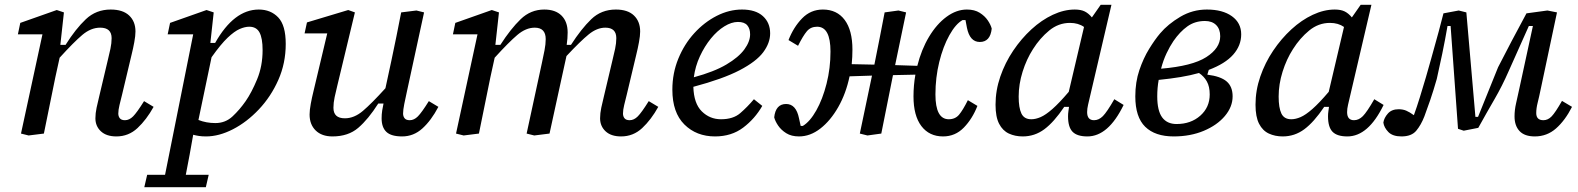

<svg xmlns="http://www.w3.org/2000/svg" viewBox="-20 -560 6617 805"><path d="M468 12Q426 12 403 -9.5Q380 -31 380 -64Q380 -85 385 -108.5Q390 -132 396 -156L432 -308Q438 -332 443 -355.5Q448 -379 448 -400Q448 -444 400 -444Q361 -444 325 -413.5Q289 -383 230 -318L212 -236Q200 -177 188 -118Q176 -59 164 0L100 8L68 0L158 -416H55L65 -464L218 -518L248 -508L233 -372H255Q297 -439 340 -479.5Q383 -520 444 -520Q495 -520 521.5 -495Q548 -470 548 -428Q548 -410 543 -383Q538 -356 532 -332L492 -164Q486 -140 481 -119.5Q476 -99 476 -84Q476 -72 482.5 -64Q489 -56 504 -56Q522 -56 538 -72Q554 -88 584 -136L624 -112Q594 -58 556.5 -23Q519 12 468 12Z M1025 -448Q1007 -448 985 -438.5Q963 -429 934.5 -402Q906 -375 867 -320L812 -57Q845 -44 883 -44Q925 -44 955 -72Q985 -100 1010 -136Q1035 -172 1058 -227.5Q1081 -283 1081 -350Q1081 -400 1068 -424Q1055 -448 1025 -448ZM844 12Q827 12 814 10Q801 8 790 5Q783 46 775 89Q767 132 759 173H855L843 225H585L597 173H672L790 -416H683L693 -464L846 -518L876 -508L862 -380H882Q961 -520 1065 -520Q1115 -520 1146.5 -487Q1178 -454 1178 -376Q1178 -295 1147 -225Q1116 -155 1065.5 -101.5Q1015 -48 956.5 -18Q898 12 844 12Z M1374 12Q1329 12 1303.5 -13Q1278 -38 1278 -80Q1278 -98 1283 -125Q1288 -152 1294 -176L1352 -420H1257L1267 -466L1440 -518L1468 -508L1394 -200Q1388 -176 1383 -152.5Q1378 -129 1378 -108Q1378 -64 1426 -64Q1465 -64 1501.5 -95Q1538 -126 1596 -190L1621 -306Q1632 -356 1642 -407Q1652 -458 1662 -508L1726 -516L1758 -508L1686 -176Q1680 -149 1675 -124Q1670 -99 1670 -84Q1670 -72 1676.5 -64Q1683 -56 1698 -56Q1716 -56 1732 -72Q1748 -88 1778 -136L1818 -112Q1788 -55 1751 -21.5Q1714 12 1666 12Q1620 12 1600 -7Q1580 -26 1580 -64Q1580 -81 1582.5 -97Q1585 -113 1588 -126H1566Q1524 -60 1482 -24Q1440 12 1374 12Z M2584 12Q2542 12 2519 -9.5Q2496 -31 2496 -64Q2496 -85 2501 -108.5Q2506 -132 2512 -156L2548 -308Q2554 -332 2559 -355.5Q2564 -379 2564 -400Q2564 -444 2518 -444Q2483 -444 2448.5 -416Q2414 -388 2355 -325L2332 -220Q2320 -165 2308 -110Q2296 -55 2284 0L2220 8L2188 0L2252 -296Q2258 -323 2263 -349Q2268 -375 2268 -396Q2268 -444 2222 -444Q2185 -444 2149 -413.5Q2113 -383 2054 -318L2036 -236Q2024 -177 2012 -118Q2000 -59 1988 0L1924 8L1892 0L1982 -416H1879L1889 -464L2042 -518L2072 -508L2057 -372H2078Q2121 -439 2163 -479.5Q2205 -520 2262 -520Q2309 -520 2334.5 -494.5Q2360 -469 2360 -424Q2360 -412 2359 -398.5Q2358 -385 2356 -372H2374Q2417 -439 2459 -479.5Q2501 -520 2562 -520Q2612 -520 2638 -495Q2664 -470 2664 -428Q2664 -410 2659 -383Q2654 -356 2648 -332L2608 -164Q2602 -140 2597 -119.5Q2592 -99 2592 -84Q2592 -72 2598.5 -64Q2605 -56 2620 -56Q2638 -56 2654 -72Q2670 -88 2700 -136L2740 -112Q2710 -58 2672.5 -23Q2635 12 2584 12Z M3074 -468Q3047 -468 3017 -449.5Q2987 -431 2960.5 -398.5Q2934 -366 2914.5 -324Q2895 -282 2889 -236Q2974 -259 3025.5 -289.5Q3077 -320 3101 -353Q3125 -386 3125 -416Q3125 -440 3113 -454Q3101 -468 3074 -468ZM2978 12Q2900 12 2849.5 -38Q2799 -88 2799 -184Q2799 -253 2824 -314Q2849 -375 2891 -421Q2933 -467 2985 -493.5Q3037 -520 3091 -520Q3148 -520 3178.5 -492.5Q3209 -465 3209 -420Q3209 -380 3180 -341Q3151 -302 3081 -265.5Q3011 -229 2887 -196Q2889 -126 2922.5 -93Q2956 -60 3003 -60Q3054 -60 3083.5 -85.5Q3113 -111 3141 -144L3176 -116Q3145 -62 3096 -25Q3047 12 2978 12Z M3934 12Q3876 12 3843 -31.5Q3810 -75 3810 -156Q3810 -179 3812 -202Q3814 -225 3818 -247L3724 -245L3719 -220Q3708 -165 3697 -110Q3686 -55 3675 0L3617 8L3585 0L3636 -243L3542 -240Q3527 -168 3494.5 -111Q3462 -54 3419.5 -21Q3377 12 3330 12Q3298 12 3276.5 -1.5Q3255 -15 3242.5 -33.5Q3230 -52 3226 -68Q3232 -124 3276 -124Q3318 -124 3330 -64L3337 -32H3346Q3376 -50 3402.5 -97Q3429 -144 3445.5 -209Q3462 -274 3462 -344Q3462 -448 3406 -448Q3379 -448 3363 -429Q3347 -410 3326 -368L3286 -392Q3307 -446 3343 -483Q3379 -520 3430 -520Q3489 -520 3521.5 -476.5Q3554 -433 3554 -352Q3554 -321 3551 -291L3646 -289Q3658 -348 3668.5 -402Q3679 -456 3689 -508L3747 -516L3779 -508L3733 -287L3826 -284Q3843 -352 3875 -405.5Q3907 -459 3948.5 -489.5Q3990 -520 4034 -520Q4066 -520 4087.5 -506.5Q4109 -493 4121.5 -474.5Q4134 -456 4138 -440Q4132 -384 4088 -384Q4046 -384 4034 -444L4028 -476H4016Q3987 -460 3960.5 -412.5Q3934 -365 3918 -300Q3902 -235 3902 -164Q3902 -60 3958 -60Q3985 -60 4001 -79Q4017 -98 4038 -140L4078 -116Q4057 -62 4021 -25Q3985 12 3934 12Z M4251 -155Q4251 -108 4262.5 -84Q4274 -60 4304 -60Q4322 -60 4343 -69Q4364 -78 4392.5 -103Q4421 -128 4461 -175L4525 -447Q4501 -464 4466 -464Q4418 -464 4379 -432Q4340 -400 4311 -354Q4284 -312 4267.5 -259.5Q4251 -207 4251 -155ZM4539 12Q4496 12 4477 -7.5Q4458 -27 4458 -72Q4458 -83 4459.5 -93Q4461 -103 4462 -112H4442Q4399 -48 4358.5 -18Q4318 12 4268 12Q4236 12 4210 0Q4184 -12 4169 -41Q4154 -70 4154 -121Q4154 -181 4174 -239Q4194 -297 4228 -347.5Q4262 -398 4304.5 -437Q4347 -476 4394 -498Q4441 -520 4486 -520Q4512 -520 4528 -512Q4544 -504 4558 -487L4595 -540H4640L4553 -168Q4546 -138 4542 -121Q4538 -104 4538 -90Q4538 -56 4567 -56Q4587 -56 4604 -73Q4621 -90 4652 -144L4691 -120Q4627 12 4539 12Z M4900 -388Q4885 -366 4871 -336.5Q4857 -307 4848 -272Q4979 -283 5037.5 -320.5Q5096 -358 5096 -408Q5096 -438 5079 -455Q5062 -472 5032 -472Q4990 -472 4958.5 -449.5Q4927 -427 4900 -388ZM4901 12Q4823 12 4781.5 -28.5Q4740 -69 4740 -156Q4740 -216 4757 -266Q4774 -316 4798 -355Q4822 -394 4844 -420Q4877 -459 4928.5 -489.5Q4980 -520 5040 -520Q5106 -520 5145 -492Q5184 -464 5184 -416Q5184 -369 5150.5 -331Q5117 -293 5048 -267L5042 -247Q5098 -240 5123 -218.5Q5148 -197 5148 -156Q5148 -112 5115.5 -73.5Q5083 -35 5027 -11.5Q4971 12 4901 12ZM4832 -156Q4832 -96 4852.5 -68Q4873 -40 4913 -40Q4973 -40 5012.5 -75Q5052 -110 5052 -164Q5052 -197 5040 -218.5Q5028 -240 5007 -254Q4972 -244 4930 -237Q4888 -230 4838 -225Q4832 -192 4832 -156Z M5341 -155Q5341 -108 5352.5 -84Q5364 -60 5394 -60Q5412 -60 5433 -69Q5454 -78 5482.5 -103Q5511 -128 5551 -175L5615 -447Q5591 -464 5556 -464Q5508 -464 5469 -432Q5430 -400 5401 -354Q5374 -312 5357.5 -259.5Q5341 -207 5341 -155ZM5629 12Q5586 12 5567 -7.5Q5548 -27 5548 -72Q5548 -83 5549.5 -93Q5551 -103 5552 -112H5532Q5489 -48 5448.5 -18Q5408 12 5358 12Q5326 12 5300 0Q5274 -12 5259 -41Q5244 -70 5244 -121Q5244 -181 5264 -239Q5284 -297 5318 -347.5Q5352 -398 5394.5 -437Q5437 -476 5484 -498Q5531 -520 5576 -520Q5602 -520 5618 -512Q5634 -504 5648 -487L5685 -540H5730L5643 -168Q5636 -138 5632 -121Q5628 -104 5628 -90Q5628 -56 5657 -56Q5677 -56 5694 -73Q5711 -90 5742 -144L5781 -120Q5717 12 5629 12Z M5856 12Q5819 12 5801 -6.5Q5783 -25 5780 -46Q5783 -66 5799 -84Q5815 -102 5844 -102Q5862 -102 5876 -96Q5890 -90 5908 -77Q5920 -110 5933 -152Q5946 -194 5958.5 -236.5Q5971 -279 5980 -312Q5998 -375 6012 -427.5Q6026 -480 6032 -504L6096 -516L6128 -508L6166 -70H6177L6261 -278Q6286 -327 6317.5 -387Q6349 -447 6380 -504L6468 -516L6508 -508L6441 -192Q6433 -153 6427 -129.5Q6421 -106 6421 -86Q6421 -56 6451 -56Q6470 -56 6485.5 -72Q6501 -88 6529 -137L6571 -112Q6542 -55 6504 -21.5Q6466 12 6415 12Q6372 12 6351 -10.5Q6330 -33 6330 -72Q6330 -99 6336.5 -127Q6343 -155 6350 -188L6407 -451H6390L6306 -263Q6278 -199 6246 -144Q6214 -89 6178 -24L6117 -12L6093 -20L6062 -451H6049Q6039 -393 6027 -335Q6015 -277 6004 -229Q5990 -180 5976.5 -140.5Q5963 -101 5952 -72Q5938 -36 5918 -12Q5898 12 5856 12Z"/></svg>

Font: Source Serif 4 Caption
Style: Italic
Weight: 400
Italic angle: -12°
Designer: Frank Grießhammer
Foundry: Adobe Systems Incorporated
Version: Version 4.004;hotconv 1.0.117;makeotfexe 2.5.65602